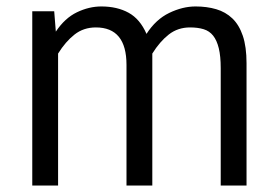

<svg xmlns="http://www.w3.org/2000/svg" viewBox="-20 -575 865 595"><path d="M80 0V-540H148L153 -477Q181 -519 218.5 -537Q256 -555 294 -555Q343 -555 378.5 -535.5Q414 -516 434 -470Q463 -515 504.5 -535Q546 -555 586 -555Q621 -555 650 -546.5Q679 -538 700 -518Q721 -498 732.5 -464Q744 -430 744 -379V0H664V-364Q664 -401 658 -425.5Q652 -450 640.5 -464.5Q629 -479 611 -484.5Q593 -490 569 -490Q531 -490 503 -468Q475 -446 452 -409V0H372V-374Q372 -490 277 -490Q239 -490 211 -468Q183 -446 160 -409V0Z"/></svg>

Font: Carrois Gothic
Style: Regular
Weight: 400
Designer: Ralph du Carrois
Foundry: Ralph du Carrois
Version: Version 1.002